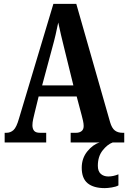

<svg xmlns="http://www.w3.org/2000/svg" viewBox="-20 -734 660 989"><path d="M4 0V-50H13Q34 -50 49.5 -64Q65 -78 78 -124L255 -714H373L547 -105Q556 -74 571.5 -62Q587 -50 611 -50H620V0H344V-50H372Q389 -50 400 -58.5Q411 -67 411 -85Q411 -97 407.5 -112.5Q404 -128 401 -139L375 -237H179L158 -151Q155 -139 151 -121Q147 -103 147 -89Q147 -71 155.5 -60.5Q164 -50 186 -50H218V0ZM197 -294H358L311 -485Q302 -522 294 -555Q286 -588 280 -618Q274 -588 266.5 -555.5Q259 -523 250 -491ZM520 235Q462 235 431.5 210Q401 185 401 130Q401 81 430 45.5Q459 10 493 0H560Q533 10 508.5 41Q484 72 484 120Q484 148 499 161.5Q514 175 538 175Q563 175 590 164V221Q578 228 556 231.5Q534 235 520 235Z"/></svg>

Font: Noto Serif ExtraCondensed
Style: Bold
Weight: 700
Width: 2
Designer: Monotype Design Team
Foundry: Monotype Imaging Inc.
Version: Version 2.014; ttfautohint (v1.8.4.7-5d5b)